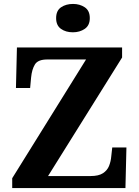

<svg xmlns="http://www.w3.org/2000/svg" viewBox="-20 -955 706 975"><path d="M42 0V-50L417 -653H220Q173 -653 157.5 -628Q142 -603 138 -562L133 -508H61L66 -714H600V-663L224 -61H440Q481 -61 503 -75.5Q525 -90 534 -113Q543 -136 545 -161L550 -206H622L617 0ZM350 -791Q314 -791 289.5 -808.5Q265 -826 265 -863Q265 -901 290 -918Q315 -935 351 -935Q385 -935 410.5 -918Q436 -901 436 -863Q436 -826 410.5 -808.5Q385 -791 350 -791Z"/></svg>

Font: Noto Serif Vithkuqi
Style: Bold
Weight: 700
Version: Version 1.005